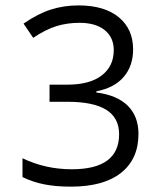

<svg xmlns="http://www.w3.org/2000/svg" viewBox="-20 -780 612 717"><path d="M339.8 -439V-434.6Q417 -424.8 457 -385.3Q497.1 -345.7 497.1 -279.8Q497.1 -186 431.9 -134.5Q366.7 -83 245.1 -83Q188 -83 145 -91.6Q102.1 -100.1 64 -118.7V-189Q149.9 -147.9 248 -147.9Q424.8 -147.9 424.8 -278.8Q424.8 -339.8 377 -369.9Q329.1 -399.9 231.9 -399.9H165V-463.9H232.9Q314.9 -463.9 359.9 -498.3Q404.8 -532.7 404.8 -592.8Q404.8 -640.6 370.8 -667.7Q336.9 -694.8 276.9 -694.8Q231 -694.8 190.7 -682.4Q150.4 -669.9 104 -638.7L67.9 -691.9Q122.6 -729.5 170.9 -744.6Q219.2 -759.8 272.9 -759.8Q370.1 -759.8 423.6 -715.6Q477.1 -671.4 477.1 -595.7Q477.1 -533.7 441.9 -492.7Q406.7 -451.7 339.8 -439Z"/></svg>

Font: Noto Sans Oriya UI
Style: Regular
Weight: 400
Designer: Monotype Design Team
Foundry: Monotype Imaging Inc.
Version: Version 1.01